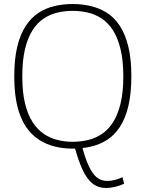

<svg xmlns="http://www.w3.org/2000/svg" viewBox="-20 -730 725 956"><path d="M387 -7Q403 55 421 94.5Q439 134 461 152.5Q483 171 514 171Q530 171 549.5 166.5Q569 162 590 152L598 185Q573 196 550.5 201Q528 206 508 206Q469 206 441 184Q413 162 391.5 116Q370 70 351 0ZM341 -24Q380 -24 417 -32.5Q454 -41 486 -62Q518 -83 542 -120Q566 -157 580 -213.5Q594 -270 594 -349Q594 -429 580 -486Q566 -543 542 -580Q518 -617 486 -638Q454 -659 417 -667.5Q380 -676 341 -676Q303 -676 266.5 -667.5Q230 -659 198 -638Q166 -617 142 -579.5Q118 -542 104.5 -485.5Q91 -429 91 -349Q91 -271 104.5 -215.5Q118 -160 142 -122.5Q166 -85 198 -63.5Q230 -42 266.5 -33Q303 -24 341 -24ZM341 10Q295 10 252.5 -0.5Q210 -11 173 -35Q136 -59 108.5 -100Q81 -141 66 -202.5Q51 -264 51 -349Q51 -436 66 -498Q81 -560 108.5 -601.5Q136 -643 172.5 -666.5Q209 -690 252 -700Q295 -710 341 -710Q388 -710 431 -700Q474 -690 511 -667Q548 -644 575.5 -603Q603 -562 618.5 -500Q634 -438 634 -351Q634 -264 619 -201.5Q604 -139 576.5 -97.5Q549 -56 512.5 -33Q476 -10 432.5 0Q389 10 341 10Z"/></svg>

Font: Georama ExtraCondensed Thin ExtraLight
Style: Regular
Weight: 250
Version: Version 1.001